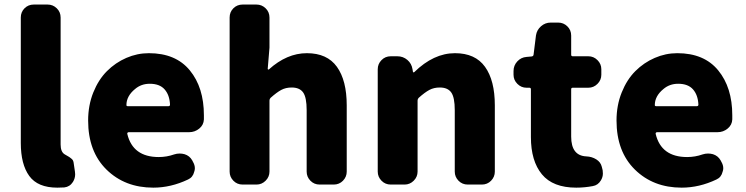

<svg xmlns="http://www.w3.org/2000/svg" viewBox="-20 -819 3311 852"><path d="M234.4 13.7Q147.5 13.7 109.9 -38.1Q72.3 -89.8 72.3 -184.6V-741.2Q72.3 -765.6 88.9 -782.2Q105.5 -798.8 129.9 -798.8H191.4Q214.8 -798.8 231.9 -782.2Q249 -765.6 249 -741.2V-177.7Q249 -144.5 267.6 -133.8Q268.6 -132.8 276.9 -128.4Q285.2 -124 287.6 -122.1Q290 -120.1 295.4 -116.2Q300.8 -112.3 303.2 -107.9Q305.7 -103.5 306.6 -97.7L312.5 -57.6Q313.5 -51.8 313.5 -45.9Q313.5 -27.3 303.7 -11.7Q290 9.8 265.6 12.7Q251 13.7 234.4 13.7Z M660.2 13.7Q534.2 13.7 452.6 -66.4Q371.1 -146.5 371.1 -284.2Q371.1 -351.6 394 -408.7Q417 -465.8 454.6 -503.4Q492.2 -541 540.5 -562Q588.9 -583 640.6 -583Q759.8 -583 822.3 -506.8Q884.8 -430.7 884.8 -307.6Q884.8 -298.8 884.8 -289.1Q883.8 -264.6 864.3 -248.5Q844.7 -232.4 819.3 -232.4H550.8Q547.9 -232.4 545.9 -230Q543.9 -227.5 544.9 -224.6Q569.3 -122.1 684.6 -122.1Q719.7 -122.1 752.9 -133.8Q764.6 -137.7 777.3 -137.7Q788.1 -137.7 798.8 -134.8Q821.3 -127.9 833 -107.4L835.9 -101.6Q844.7 -86.9 844.7 -72.3Q844.7 -64.5 841.8 -56.6Q835.9 -32.2 814.5 -22.5Q738.3 13.7 660.2 13.7ZM541 -352.5Q541 -347.7 547.9 -347.7H726.6Q734.4 -347.7 734.4 -354.5Q734.4 -355.5 734.4 -355.5Q732.4 -397.5 710.4 -422.4Q688.5 -447.3 644.5 -447.3Q606.4 -447.3 579.1 -423.8Q541 -392.6 541 -352.5Z M1056.6 0Q1032.2 0 1015.6 -17.1Q999 -34.2 999 -57.6V-741.2Q999 -765.6 1015.6 -782.2Q1032.2 -798.8 1056.6 -798.8H1118.2Q1141.6 -798.8 1158.7 -782.2Q1175.8 -765.6 1175.8 -741.2V-607.4L1168 -513.7Q1168 -511.7 1169.9 -510.7Q1171.9 -509.8 1172.9 -510.7Q1252.9 -583 1341.8 -583Q1431.6 -583 1475.1 -522.5Q1518.6 -461.9 1518.6 -351.6V-57.6Q1518.6 -34.2 1502 -17.1Q1485.4 0 1460.9 0H1398.4Q1374 0 1357.4 -17.1Q1340.8 -34.2 1340.8 -57.6V-330.1Q1340.8 -386.7 1325.2 -408.7Q1309.6 -430.7 1274.4 -430.7Q1248 -430.7 1228 -419.9Q1208 -409.2 1180.7 -384.8Q1175.8 -379.9 1175.8 -373V-57.6Q1175.8 -34.2 1158.7 -17.1Q1141.6 0 1118.2 0Z M1713.9 0Q1689.5 0 1672.9 -17.1Q1656.2 -34.2 1656.2 -57.6V-511.7Q1656.2 -535.2 1672.9 -552.2Q1689.5 -569.3 1713.9 -569.3H1743.2Q1768.6 -569.3 1787.6 -553.2Q1806.6 -537.1 1810.5 -511.7L1812.5 -500Q1812.5 -498 1814.9 -498Q1817.4 -498 1818.4 -499Q1904.3 -583 1999 -583Q2088.9 -583 2132.3 -522.5Q2175.8 -461.9 2175.8 -351.6V-57.6Q2175.8 -34.2 2159.2 -17.1Q2142.6 0 2118.2 0H2055.7Q2031.2 0 2014.6 -17.1Q1998 -34.2 1998 -57.6V-330.1Q1998 -386.7 1982.4 -408.7Q1966.8 -430.7 1931.6 -430.7Q1905.3 -430.7 1885.3 -419.9Q1865.2 -409.2 1837.9 -384.8Q1833 -379.9 1833 -373V-57.6Q1833 -34.2 1815.9 -17.1Q1798.8 0 1775.4 0Z M2537.1 13.7Q2433.6 13.7 2384.8 -45.4Q2335.9 -104.5 2335.9 -210.9V-422.9Q2335.9 -429.7 2329.1 -429.7H2316.4Q2293 -429.7 2275.9 -446.8Q2258.8 -463.9 2258.8 -487.3V-503.9Q2258.8 -528.3 2275.4 -546.4Q2292 -564.5 2316.4 -566.4L2338.9 -568.4Q2346.7 -569.3 2347.7 -576.2L2358.4 -662.1Q2362.3 -686.5 2380.9 -702.6Q2399.4 -718.8 2423.8 -718.8H2457Q2480.5 -718.8 2497.6 -702.1Q2514.6 -685.5 2514.6 -661.1V-576.2Q2514.6 -569.3 2521.5 -569.3H2590.8Q2614.3 -569.3 2631.3 -552.2Q2648.4 -535.2 2648.4 -511.7V-487.3Q2648.4 -463.9 2631.3 -446.8Q2614.3 -429.7 2590.8 -429.7H2521.5Q2514.6 -429.7 2514.6 -422.9V-212.9Q2514.6 -127.9 2582 -125Q2606.4 -124 2626 -111.8Q2645.5 -99.6 2650.4 -79.1L2654.3 -63.5Q2655.3 -55.7 2655.3 -48.8Q2655.3 -33.2 2646.5 -18.6Q2633.8 2.9 2610.4 6.8Q2574.2 13.7 2537.1 13.7Z M3004.9 13.7Q2878.9 13.7 2797.4 -66.4Q2715.8 -146.5 2715.8 -284.2Q2715.8 -351.6 2738.8 -408.7Q2761.7 -465.8 2799.3 -503.4Q2836.9 -541 2885.3 -562Q2933.6 -583 2985.4 -583Q3104.5 -583 3167 -506.8Q3229.5 -430.7 3229.5 -307.6Q3229.5 -298.8 3229.5 -289.1Q3228.5 -264.6 3209 -248.5Q3189.5 -232.4 3164.1 -232.4H2895.5Q2892.6 -232.4 2890.6 -230Q2888.7 -227.5 2889.6 -224.6Q2914.1 -122.1 3029.3 -122.1Q3064.5 -122.1 3097.7 -133.8Q3109.4 -137.7 3122.1 -137.7Q3132.8 -137.7 3143.6 -134.8Q3166 -127.9 3177.7 -107.4L3180.7 -101.6Q3189.5 -86.9 3189.5 -72.3Q3189.5 -64.5 3186.5 -56.6Q3180.7 -32.2 3159.2 -22.5Q3083 13.7 3004.9 13.7ZM2885.7 -352.5Q2885.7 -347.7 2892.6 -347.7H3071.3Q3079.1 -347.7 3079.1 -354.5Q3079.1 -355.5 3079.1 -355.5Q3077.1 -397.5 3055.2 -422.4Q3033.2 -447.3 2989.3 -447.3Q2951.2 -447.3 2923.8 -423.8Q2885.7 -392.6 2885.7 -352.5Z"/></svg>

Font: Gen Jyuu Gothic Heavy
Style: Bold
Weight: 900
Designer: [Source Han Sans]
Ryoko NISHIZUKA  (kana & ideographs); Paul D. Hunt (Latin, Greek & Cyrillic); Wenlong ZHANG  (bopomofo
Version: Version 1.002.20150607